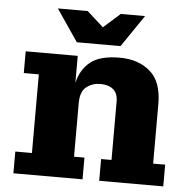

<svg xmlns="http://www.w3.org/2000/svg" viewBox="-52 -776 824 827"><g transform="rotate(5 360.0 -362.0)"><path d="M259 -586 165 -724H294L365 -660L437 -724H542L448 -586ZM36 0V-94H108V-434H43V-528H268V-411Q281 -469 322.5 -502.5Q364 -536 449 -536Q530 -536 581 -492Q632 -448 632 -352V-94H684V0H407V-94H452V-347Q452 -382 431.5 -399Q411 -416 376 -416Q342 -416 316 -396Q290 -376 290 -326V-94H335V0Z"/></g></svg>

Font: Montagu Slab 16pt
Style: Bold
Weight: 700
Designer: Florian Karsten
Foundry: Florian Karsten
Version: Version 1.000; ttfautohint (v1.8.3)